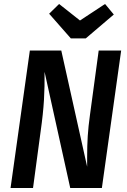

<svg xmlns="http://www.w3.org/2000/svg" viewBox="-20 -945 639 965"><path d="M492 0H333L204 -584Q205 -512 201 -443Q197 -374 184 -283L146 0H33L130 -691H288L418 -107V-153Q418 -213 421 -261Q424 -309 432 -366L476 -691H589ZM552 -872 411 -752H336L227 -876L277 -925L382 -842L508 -925Z"/></svg>

Font: Fira Sans Condensed Medium
Style: Italic
Weight: 500
Width: 3
Italic angle: -8°
Designer: bBox Type GmbH & Carrois Corporate GbR & Edenspiekermann AG
Foundry: bBox Type GmbH & Carrois Corporate GbR & Edenspiekermann AG
Version: Version 4.301